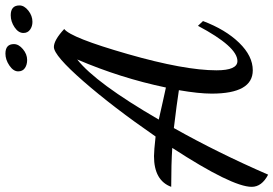

<svg xmlns="http://www.w3.org/2000/svg" viewBox="-174 -772 1032 725"><g transform="rotate(-90 342.5 -409.0)"><path d="M0 -279Q24 -344 116 -344Q136 -344 190 -338Q302 -500 399 -611Q496 -722 528 -722Q554 -722 596 -683Q563 -658 501.5 -443.5Q440 -229 440 -108Q440 -29 475 -29Q529 -29 608 -178L626 -159Q594 -74 544 -22.5Q494 29 440 29Q352 29 352 -126Q352 -175 365 -250Q314 -258 222 -269Q129 -104 46 87Q0 63 0 25Q0 -49 147 -275Q87 -279 0 -279ZM375 -299Q411 -471 481 -634Q392 -564 254 -326Q277 -321 320.5 -311Q364 -301 375 -299ZM479 -823Q461 -823 448.5 -831.5Q436 -840 436 -857Q436 -875 458 -890Q480 -905 503 -905Q539 -905 539 -873Q539 -855 520 -839Q501 -823 479 -823ZM623 -803Q606 -803 593.5 -812Q581 -821 581 -837Q581 -856 602.5 -870.5Q624 -885 648 -885Q685 -885 685 -852Q685 -834 665.5 -818.5Q646 -803 623 -803Z"/></g></svg>

Font: Dancing Script
Style: Bold
Weight: 700
Designer: Pablo Impallari
Foundry: Pablo Impallari. www.impallari.com Igino Marini. www.ikern.com
Version: Version 1.002